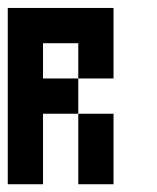

<svg xmlns="http://www.w3.org/2000/svg" viewBox="-20 -475 404 495"><path d="M0 -90.9H90.9V0H0ZM0 -181.8H90.9V-90.9H0ZM0 -272.7H90.9V-181.8H0ZM0 -363.6H90.9V-272.7H0ZM0 -454.5H90.9V-363.6H0ZM90.9 -454.5H181.8V-363.6H90.9ZM181.8 -454.5H272.7V-363.6H181.8ZM181.8 -363.6H272.7V-272.7H181.8ZM90.9 -272.7H181.8V-181.8H90.9ZM181.8 -181.8H272.7V-90.9H181.8ZM181.8 -90.9H272.7V0H181.8Z"/></svg>

Font: Micro 5
Style: Regular
Weight: 400
Designer: Sarah Cadigan-Fried
Version: Version 1.000; ttfautohint (v1.8.4.7-5d5b)